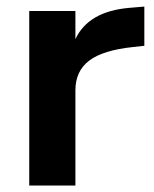

<svg xmlns="http://www.w3.org/2000/svg" viewBox="-20 -573 477 593"><path d="M70.3 0V-539.1H212.9V-452.1Q252.9 -538.1 379.9 -548.8L425.8 -552.7V-431.6L390.6 -427.7Q297.9 -418 255.4 -385.7Q212.9 -353.5 212.9 -293.9V0Z"/></svg>

Font: Min Sans Bold
Style: Regular
Weight: 700
Designer: Jinseong-Kim, NotoSansCJK, Nunito
Foundry: Jinseong-Kim
Version: Version 1.400;Glyphs 3.1.2 (3151)